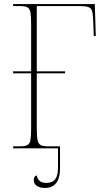

<svg xmlns="http://www.w3.org/2000/svg" viewBox="-20 -734 519 950"><path d="M45 0V-10H79Q103 -10 115 -16Q127 -22 130.5 -40.5Q134 -59 134 -98V-371H45V-381H134V-617Q134 -655 130.5 -673.5Q127 -692 115 -698Q103 -704 78 -704H45V-714H449L454 -556H444L441 -634Q440 -664 435.5 -679Q431 -694 417.5 -699Q404 -704 376 -704H162V-381H302V-371H162V-98Q162 -59 166 -40.5Q170 -22 181.5 -16Q193 -10 218 -10H277V100Q277 146 258.5 171Q240 196 202 196Q177 196 162 185.5Q147 175 147 157Q147 137 162 134Q164 149 175 160Q186 171 209 171Q239 171 253 153Q267 135 267 95V0Z"/></svg>

Font: Noto Serif Display SemiCondensed Thin
Style: Regular
Weight: 100
Width: 4
Designer: Monotype Design Team
Foundry: Monotype Imaging Inc.
Version: Version 2.009